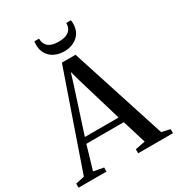

<svg xmlns="http://www.w3.org/2000/svg" viewBox="-239 -1093 1138 1232"><g transform="rotate(-30 330.0 -477.5)"><path d="M44 -44 288 -748.5H389L616.5 -44L679 -30V0H421V-30L494.5 -44L441 -219H163.5L112 -44L186.5 -30V0H-20.5V-30ZM427 -261.5 327 -597 307.5 -668 285.5 -596.5 177 -261.5ZM339 -803Q300 -803 269 -817.8Q238 -832.5 219.8 -860.8Q201.5 -889 201.5 -929Q201.5 -936.5 202 -942.2Q202.5 -948 203.5 -955H238Q238 -951 238.5 -946Q239 -941 239.5 -936.5Q243.5 -917 255 -903.2Q266.5 -889.5 287.2 -882.2Q308 -875 339 -875Q370 -875 390.5 -882.2Q411 -889.5 422.8 -903.2Q434.5 -917 438 -936.5Q439 -941 439.2 -946Q439.5 -951 439.5 -955H474Q475 -948 475.5 -942.2Q476 -936.5 476 -929Q476 -889 457.8 -860.8Q439.5 -832.5 408.5 -817.8Q377.5 -803 339 -803Z"/></g></svg>

Font: Merriweather 96pt
Style: Regular
Weight: 400
Version: Version 2.100